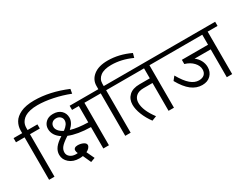

<svg xmlns="http://www.w3.org/2000/svg" viewBox="-99 -1523 2868 2227"><g transform="rotate(-30 1335.0 -409.0)"><path d="M100.6 0V-568.8H-14.6V-624.5H100.6V-661.1Q100.6 -689.5 107.7 -715.8Q114.7 -742.2 129.2 -767.6Q143.6 -793 168.2 -813.7Q192.9 -834.5 226.1 -850.6Q259.3 -866.7 305.9 -875.5Q352.5 -884.3 408.2 -884.3Q615.2 -884.3 841.8 -789.6L831.5 -731Q729 -771.5 618.7 -794.4Q508.3 -817.4 414.6 -817.4Q359.4 -817.4 316.2 -807.4Q272.9 -797.4 246.6 -781.2Q220.2 -765.1 203.1 -743.4Q186 -721.7 179.4 -699.7Q172.9 -677.7 172.9 -654.3V-624.5H304.7V-568.8H172.9V0Z M450.2 -505.4Q450.2 -478.5 470.9 -452.4Q491.7 -426.3 533.2 -405.3Q569.8 -432.6 586.2 -457.3Q602.5 -481.9 602.5 -508.8Q602.5 -537.6 580.6 -557.6Q558.6 -577.6 526.4 -577.6Q491.2 -577.6 470.7 -557.6Q450.2 -537.6 450.2 -505.4ZM684.6 43.9 626.5 65.4 577.6 -42.5Q554.2 -38.6 530.8 -38.6Q448.7 -38.6 397.5 -83.3Q346.2 -127.9 346.2 -191.4Q346.2 -240.7 377.9 -283.2Q409.7 -325.7 477.1 -367.2Q383.8 -427.7 383.8 -517.1Q383.8 -567.9 420.7 -603.8Q457.5 -639.6 519 -639.6Q587.9 -639.6 627 -602.1Q666 -564.5 666 -507.8Q666 -440.9 597.7 -380.4Q688.5 -352.5 827.1 -349.6V-568.8H736.3V-624.5H1034.7V-568.8H901.9V0H827.1V-286.6Q650.4 -289.6 539.1 -335.4Q537.6 -334 533.7 -331.5Q529.8 -329.1 528.3 -328.1Q461.9 -284.2 437.3 -253.2Q412.6 -222.2 412.6 -185.5Q412.6 -148.9 442.4 -124.8Q472.2 -100.6 522 -100.6Q532.2 -100.6 543.5 -102.1Q532.7 -121.6 532.7 -144Q532.7 -160.2 546.1 -170.9Q559.6 -181.6 585.4 -181.6Q626.5 -181.6 659.2 -165.8Q691.9 -149.9 691.9 -125.5Q691.9 -108.4 677 -90.6Q662.1 -72.8 635.7 -60.1Z M1120.6 0V-568.8H1005.4V-624.5H1120.6V-667.5Q1120.6 -751 1188.7 -804.7Q1256.8 -858.4 1378.9 -858.4Q1528.8 -858.4 1678.2 -787.6L1662.6 -730.5Q1523.9 -793.5 1389.6 -793.5Q1293 -793.5 1242.9 -755.9Q1192.9 -718.3 1192.9 -655.8V-624.5H1324.7V-568.8H1192.9V0Z M1481.9 5.4Q1431.2 -62.5 1402.1 -136.2Q1373 -210 1373.5 -270Q1374 -343.8 1422.4 -389.4Q1470.7 -435.1 1563.5 -435.1H1700.7V-568.8H1295.4V-624.5H1904.8V-568.8H1772.9V0H1700.7V-372.6H1580.1Q1513.2 -372.6 1478.3 -340.1Q1443.4 -307.6 1443.4 -253.4Q1443.4 -152.3 1543.5 -18.6Z M2480.5 0V-373H2264.2Q2304.2 -343.8 2326.2 -301.3Q2348.1 -258.8 2348.1 -212.9Q2348.1 -148.9 2306.2 -105.7Q2264.2 -62.5 2191.4 -62.5Q2114.7 -62.5 2048.8 -113Q1982.9 -163.6 1923.3 -270.5L1963.4 -320.8Q2021.5 -218.8 2075 -173.8Q2128.4 -128.9 2184.1 -128.9Q2231 -128.9 2256.8 -152.3Q2282.7 -175.8 2282.7 -218.8Q2282.7 -269 2241 -314Q2199.2 -358.9 2129.9 -378.9V-435.1H2480.5V-568.8H1875.5V-624.5H2685.1V-568.8H2552.7V0Z"/></g></svg>

Font: Khula Regular
Style: Regular
Weight: 400
Designer: Erin McLaughlin, Steve Matteson
Version: Version 1.000;PS 1.0;hotconv 1.0.72;makeotf.lib2.5.5900